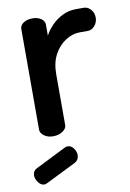

<svg xmlns="http://www.w3.org/2000/svg" viewBox="-78 -529 514 760"><g transform="rotate(-10 179.0 -149.0)"><path d="M106 0Q84 0 69.5 -11Q55 -22 55 -35V-440Q55 -455 69.5 -464.5Q84 -474 106 -474Q126 -474 140 -464.5Q154 -455 154 -440V-396Q165 -417 183.5 -436Q202 -455 227 -467.5Q252 -480 281 -480H313Q329 -480 341 -466.5Q353 -453 353 -434Q353 -415 341 -401Q329 -387 313 -387H281Q251 -387 223 -369Q195 -351 177.5 -318.5Q160 -286 160 -240V-35Q160 -22 144.5 -11Q129 0 106 0ZM39 182Q25 182 14.5 168Q4 154 4 140Q4 122 19 114L143 52Q149 49 154 49Q169 49 178.5 62.5Q188 76 188 90Q188 109 172 118L51 178Q48 179 45 180.5Q42 182 39 182Z"/></g></svg>

Font: Dosis ExtraLight SemiBold
Style: Regular
Weight: 600
Version: Version 3.001; ttfautohint (v1.8.2)